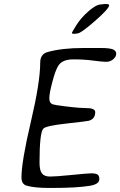

<svg xmlns="http://www.w3.org/2000/svg" viewBox="-20 -947 599 956"><path d="M345.7 -778.8Q338.4 -778.8 338.4 -783.2V-784.7Q338.4 -786.6 360.6 -822.3Q382.8 -857.9 421.1 -891.4Q459.5 -924.8 482.4 -924.8Q487.3 -925.8 490.2 -925.8L502.4 -927.2H506.8Q523.4 -927.2 523.4 -920.4Q523.4 -904.3 452.6 -842.3Q381.8 -780.3 364.7 -780.3L352.5 -778.8ZM240.2 -11.2H223.1Q151.4 -11.2 112.8 -22.5Q86.9 -29.8 86.9 -63.5Q86.9 -141.6 133.5 -339.8Q180.2 -538.1 180.2 -634.8Q180.2 -677.2 215.8 -687.5Q287.1 -708 395.5 -708H482.4Q525.4 -708 542 -701.2Q558.6 -694.3 558.6 -679.4Q558.6 -664.6 543.7 -651.9Q528.8 -639.2 509 -639.2Q489.3 -639.2 444.3 -645.3Q399.4 -651.4 345 -651.4Q290.5 -651.4 270.5 -620.1Q256.3 -598.1 241 -540.3Q225.6 -482.4 225.6 -457.8Q225.6 -433.1 243.7 -427.2Q253.9 -423.8 303.7 -417.7Q353.5 -411.6 376 -410.2L402.8 -409.2Q425.3 -408.2 429.7 -407.7Q454.1 -403.8 454.1 -388.2Q454.1 -355 422.4 -345.7Q414.6 -343.3 312 -332Q209.5 -320.8 195.8 -306.6Q176.8 -286.6 176.8 -136.2Q176.8 -99.6 188.7 -83.7Q200.7 -67.9 229.5 -67.9Q258.3 -67.9 337.9 -75.9Q417.5 -84 436 -84Q454.6 -84 464.6 -78.6Q474.6 -73.2 474.6 -54.7Q474.6 -29.8 427.7 -22Q363.3 -11.2 240.2 -11.2Z"/></svg>

Font: Averia Sans Libre Light
Style: Italic
Weight: 300
Italic angle: -8.5°
Version: Version 1.002